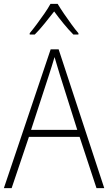

<svg xmlns="http://www.w3.org/2000/svg" viewBox="-20 -969 557 989"><path d="M477 0 390 -264H129L40 0H0L241 -715H282L517 0ZM288 -585Q282 -605 275 -628Q268 -651 261 -675Q254 -652 247 -629Q240 -606 233 -585L140 -300H378ZM277 -949Q290 -927 309.5 -898.5Q329 -870 349 -842.5Q369 -815 384 -798V-791H358Q333 -816 306.5 -848.5Q280 -881 259 -910Q237 -882 210.5 -849Q184 -816 159 -791H133V-798Q149 -817 169.5 -844.5Q190 -872 209 -899.5Q228 -927 240 -949Z"/></svg>

Font: Noto Sans Khmer UI SemiCondensed ExtraLight
Style: Regular
Weight: 200
Width: 4
Designer: Danh Hong and the Monotype Design Team
Foundry: Monotype Imaging Inc.
Version: Version 2.002; ttfautohint (v1.8.4.7-5d5b)